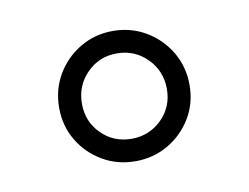

<svg xmlns="http://www.w3.org/2000/svg" viewBox="-40 -823 430 331"><g transform="rotate(-10 174.5 -657.0)"><path d="M248.8 -657Q248.8 -625.6 227.2 -604.2Q205.5 -582.7 174.2 -582.7Q142.9 -582.7 121.5 -604.2Q100.1 -625.6 100.1 -657Q100.1 -688.3 121.5 -710.2Q142.9 -732.1 174.2 -732.1Q205.5 -732.1 227.2 -710.2Q248.8 -688.3 248.8 -657ZM288.5 -656.9Q288.5 -688.5 273.2 -714.6Q257.8 -740.6 231.8 -756Q205.8 -771.4 174.2 -771.4Q142.6 -771.4 116.7 -756Q90.7 -740.6 75.4 -714.6Q60.2 -688.5 60.2 -656.9Q60.2 -625.3 75.4 -599.6Q90.7 -573.9 116.7 -558.6Q142.6 -543.4 174.2 -543.4Q205.8 -543.4 231.8 -558.6Q257.8 -573.9 273.2 -599.6Q288.5 -625.3 288.5 -656.9Z"/></g></svg>

Font: Estedad-FD VF
Style: Regular
Weight: 100
Designer: Amin Abedi
Version: Version 7.3